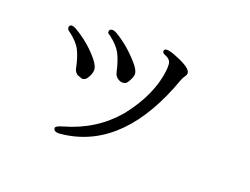

<svg xmlns="http://www.w3.org/2000/svg" viewBox="-89 -715 1177 905"><g transform="rotate(20 500.0 -262.5)"><path d="M268 10Q272 10 294 7Q583 -33 722 -424Q726 -435 734 -446Q741 -456 741 -464Q741 -491 655 -524Q627 -535 613 -535Q598 -535 598 -523Q598 -514 611 -509Q643 -497 643 -471V-451Q631 -318 525 -185Q428 -71 276 -28Q240 -18 240 -8Q240 10 268 10ZM470 -318Q484 -319 491 -330Q509 -358 509 -375Q509 -394 484 -423Q426 -490 359 -529Q348 -535 339 -535Q322 -535 323 -518Q325 -511 335 -507Q378 -475 396 -441Q413 -407 425 -353Q429 -336 442 -327Q455 -317 470 -318ZM284 -270Q297 -271 305 -282Q322 -307 322 -328Q322 -348 298 -377Q247 -439 173 -482Q160 -489 151 -489Q139 -487 139 -476Q139 -465 149 -459Q193 -427 211 -393Q228 -360 239 -305Q243 -289 256 -279L281 -270H283Z"/></g></svg>

Font: Sawarabi Mincho
Style: Regular
Weight: 400
Version: Version 1.082; ttfautohint (v1.8.4.7-5d5b)